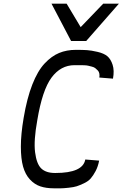

<svg xmlns="http://www.w3.org/2000/svg" viewBox="-20 -1020 664 1040"><path d="M365 -798 259 -1000H341L417 -873L539 -1000H624L447 -798ZM271 0Q230 0 198.5 -10.5Q167 -21 142 -48Q117 -75 105 -117.5Q93 -160 93 -226.5Q93 -293 108 -381Q126 -488 155 -562Q184 -636 221.5 -676Q259 -716 300 -733Q341 -750 391 -750Q428 -750 451 -748.5Q474 -747 508.5 -739Q543 -731 561.5 -715.5Q580 -700 590 -669Q600 -638 592 -594L518 -600Q520 -612 518 -622Q516 -632 509.5 -638.5Q503 -645 496.5 -650.5Q490 -656 478 -659Q466 -662 458 -664Q450 -666 436.5 -666.5Q423 -667 417 -667Q411 -667 399 -667Q387 -667 386 -667H384Q309 -667 259 -599.5Q209 -532 182 -369Q162 -259 170 -195.5Q178 -132 203.5 -107.5Q229 -83 278 -83H280Q429 -83 442 -156L517 -150Q511 -118 498 -93.5Q485 -69 471.5 -53.5Q458 -38 434.5 -27Q411 -16 395.5 -11Q380 -6 351.5 -3Q323 0 311 0Q299 0 271 0Z"/></svg>

Font: Hermit LightItalic
Style: Regular
Weight: 300
Italic angle: -10°
Designer: Pablo Caro
Version: Version 2.000;PS 002.000;hotconv 1.0.88;makeotf.lib2.5.64775